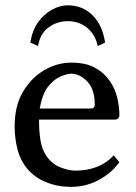

<svg xmlns="http://www.w3.org/2000/svg" viewBox="-20 -705 520 735"><path d="M415.5 -110.4 437 -84Q406.7 -42.5 358.2 -16.1Q309.6 10.3 252 10.3Q199.2 10.3 155.3 -8.1Q111.3 -26.4 84 -59.6Q57.6 -91.3 46.9 -133.5Q36.1 -175.8 36.1 -221.7Q36.1 -300.3 68.1 -354Q100.1 -407.7 149.7 -436.5Q199.2 -465.3 252.9 -465.3Q306.6 -465.3 341.6 -446.8Q376.5 -428.2 397.7 -398.7Q418.9 -369.1 428 -334.2Q437 -299.3 437 -265.1Q437 -247.1 417.5 -247.1H129.4Q129.4 -201.2 135 -168Q140.6 -134.8 154.8 -112.3Q177.2 -77.6 210.4 -64.7Q243.7 -51.8 270 -51.8Q313.5 -51.8 350.8 -66.2Q388.2 -80.6 415.5 -110.4ZM132.3 -289.6H327.6Q342.8 -289.6 342.8 -304.2Q342.8 -363.3 314 -393.1Q285.2 -422.9 252.9 -422.9Q237.8 -422.9 212.2 -412.4Q186.5 -401.9 164.1 -373.3Q141.6 -344.7 132.3 -289.6ZM354 -528.8Q345.7 -571.3 314.5 -597.7Q283.2 -624 239.7 -624Q198.2 -624 165.8 -599.9Q133.3 -575.7 125.5 -528.8L96.2 -542Q103 -587.4 125.2 -618.9Q147.5 -650.4 178 -667.5Q208.5 -684.6 239.7 -684.6Q295.4 -684.6 333.7 -647.2Q372.1 -609.9 382.3 -542Z"/></svg>

Font: Kurinto Seri
Style: Regular
Weight: 400
Designer: Kurinto was developed by Clint Goss from a range of fonts that are compatible with the SIL Open Font License Version 1.1
Foundry: Clinton F. Goss
Version: Version 2.196; July 25, 2020